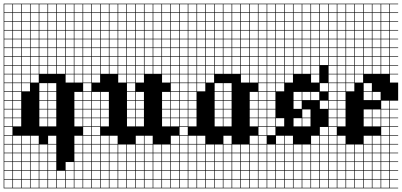

<svg xmlns="http://www.w3.org/2000/svg" viewBox="-20 -785 2183 1043"><path d="M0 238.1V-765.1H428.6V-761.9H384.1V-717.5H428.6V-714.3H384.1V-669.8H428.6V-666.7H384.1V-622.2H428.6V-619H384.1V-574.6H428.6V-571.4H384.1V-527H428.6V-523.8H384.1V-479.4H428.6V-476.2H384.1V-431.7H428.6V-428.6H384.1V-384.1H428.6V-381H384.1V-336.5H428.6V-285.7H384.1V-241.3H428.6V-238.1H384.1V-193.7H428.6V-190.5H384.1V-146H428.6V-142.9H384.1V-98.4H428.6V-47.6H384.1V-3.2H428.6V0H384.1V44.4H428.6V47.6H384.1V92.1H428.6V95.2H384.1V139.7H428.6V142.9H384.1V187.3H428.6V190.5H384.1V234.9H428.6V238.1ZM336.5 -717.5H381V-761.9H336.5ZM50.8 -717.5H95.2V-761.9H50.8ZM146 -717.5H190.5V-761.9H146ZM98.4 -717.5H142.9V-761.9H98.4ZM193.7 -717.5H238.1V-761.9H193.7ZM3.2 -717.5H47.6V-761.9H3.2ZM288.9 -717.5H333.3V-761.9H288.9ZM241.3 -717.5H285.7V-761.9H241.3ZM3.2 -669.8H47.6V-714.3H3.2ZM50.8 -669.8H95.2V-714.3H50.8ZM336.5 -669.8H381V-714.3H336.5ZM288.9 -669.8H333.3V-714.3H288.9ZM241.3 -669.8H285.7V-714.3H241.3ZM146 -669.8H190.5V-714.3H146ZM193.7 -669.8H238.1V-714.3H193.7ZM98.4 -669.8H142.9V-714.3H98.4ZM50.8 -622.2H95.2V-666.7H50.8ZM241.3 -622.2H285.7V-666.7H241.3ZM98.4 -622.2H142.9V-666.7H98.4ZM146 -622.2H190.5V-666.7H146ZM3.2 -622.2H47.6V-666.7H3.2ZM288.9 -622.2H333.3V-666.7H288.9ZM336.5 -622.2H381V-666.7H336.5ZM193.7 -622.2H238.1V-666.7H193.7ZM288.9 -574.6H333.3V-619H288.9ZM241.3 -574.6H285.7V-619H241.3ZM193.7 -574.6H238.1V-619H193.7ZM336.5 -574.6H381V-619H336.5ZM3.2 -574.6H47.6V-619H3.2ZM146 -574.6H190.5V-619H146ZM98.4 -574.6H142.9V-619H98.4ZM50.8 -574.6H95.2V-619H50.8ZM241.3 -527H285.7V-571.4H241.3ZM193.7 -527H238.1V-571.4H193.7ZM98.4 -527H142.9V-571.4H98.4ZM3.2 -527H47.6V-571.4H3.2ZM146 -527H190.5V-571.4H146ZM50.8 -527H95.2V-571.4H50.8ZM288.9 -527H333.3V-571.4H288.9ZM336.5 -527H381V-571.4H336.5ZM50.8 -479.4H95.2V-523.8H50.8ZM146 -479.4H190.5V-523.8H146ZM193.7 -479.4H238.1V-523.8H193.7ZM241.3 -479.4H285.7V-523.8H241.3ZM3.2 -479.4H47.6V-523.8H3.2ZM288.9 -479.4H333.3V-523.8H288.9ZM336.5 -479.4H381V-523.8H336.5ZM98.4 -479.4H142.9V-523.8H98.4ZM146 -431.7H190.5V-476.2H146ZM98.4 -431.7H142.9V-476.2H98.4ZM193.7 -431.7H238.1V-476.2H193.7ZM336.5 -431.7H381V-476.2H336.5ZM241.3 -431.7H285.7V-476.2H241.3ZM3.2 -431.7H47.6V-476.2H3.2ZM50.8 -431.7H95.2V-476.2H50.8ZM288.9 -431.7H333.3V-476.2H288.9ZM98.4 -384.1H142.9V-428.6H98.4ZM336.5 -384.1H381V-428.6H336.5ZM193.7 -384.1H238.1V-428.6H193.7ZM241.3 -384.1H285.7V-428.6H241.3ZM50.8 -384.1H95.2V-428.6H50.8ZM288.9 -384.1H333.3V-428.6H288.9ZM3.2 -384.1H47.6V-428.6H3.2ZM146 -384.1H190.5V-428.6H146ZM146 -336.5H190.5V-381H146ZM98.4 -336.5H142.9V-381H98.4ZM3.2 -336.5H47.6V-381H3.2ZM50.8 -336.5H95.2V-381H50.8ZM336.5 -336.5H381V-381H336.5ZM3.2 -288.9H47.6V-333.3H3.2ZM50.8 -288.9H95.2V-333.3H50.8ZM241.3 -288.9H285.7V-333.3H241.3ZM193.7 -288.9H238.1V-333.3H193.7ZM98.4 -288.9H142.9V-333.3H98.4ZM3.2 -241.3H47.6V-285.7H3.2ZM50.8 -241.3H95.2V-285.7H50.8ZM241.3 -241.3H285.7V-285.7H241.3ZM193.7 -241.3H238.1V-285.7H193.7ZM3.2 -193.7H47.6V-238.1H3.2ZM193.7 -193.7H238.1V-238.1H193.7ZM50.8 -193.7H95.2V-238.1H50.8ZM241.3 -193.7H285.7V-238.1H241.3ZM3.2 -146H47.6V-190.5H3.2ZM193.7 -146H238.1V-190.5H193.7ZM50.8 -146H95.2V-190.5H50.8ZM241.3 -146H285.7V-190.5H241.3ZM3.2 -98.4H47.6V-142.9H3.2ZM193.7 -98.4H238.1V-142.9H193.7ZM50.8 -98.4H95.2V-142.9H50.8ZM241.3 -98.4H285.7V-142.9H241.3ZM47.6 -95.2H3.2V-50.8H47.6ZM241.3 -3.2H285.7V-47.6H241.3ZM50.8 -3.2H95.2V-47.6H50.8ZM98.4 -3.2H142.9V-47.6H98.4ZM146 -3.2H190.5V-47.6H146ZM3.2 -3.2H47.6V-47.6H3.2ZM146 44.4H190.5V0H146ZM241.3 44.4H285.7V0H241.3ZM50.8 44.4H95.2V0H50.8ZM193.7 44.4H238.1V0H193.7ZM3.2 44.4H47.6V0H3.2ZM98.4 44.4H142.9V0H98.4ZM241.3 92.1H285.7V47.6H241.3ZM50.8 92.1H95.2V47.6H50.8ZM193.7 92.1H238.1V47.6H193.7ZM3.2 92.1H47.6V47.6H3.2ZM98.4 92.1H142.9V47.6H98.4ZM146 92.1H190.5V47.6H146ZM241.3 139.7H285.7V95.2H241.3ZM193.7 139.7H238.1V95.2H193.7ZM3.2 139.7H47.6V95.2H3.2ZM50.8 139.7H95.2V95.2H50.8ZM336.5 139.7H381V95.2H336.5ZM146 139.7H190.5V95.2H146ZM98.4 139.7H142.9V95.2H98.4ZM241.3 187.3H285.7V142.9H241.3ZM98.4 187.3H142.9V142.9H98.4ZM146 187.3H190.5V142.9H146ZM336.5 187.3H381V142.9H336.5ZM288.9 187.3H333.3V142.9H288.9ZM50.8 187.3H95.2V142.9H50.8ZM193.7 187.3H238.1V142.9H193.7ZM3.2 187.3H47.6V142.9H3.2ZM146 234.9H190.5V190.5H146ZM336.5 234.9H381V190.5H336.5ZM288.9 234.9H333.3V190.5H288.9ZM98.4 234.9H142.9V190.5H98.4ZM193.7 234.9H238.1V190.5H193.7ZM50.8 234.9H95.2V190.5H50.8ZM3.2 234.9H47.6V190.5H3.2ZM241.3 234.9H285.7V190.5H241.3Z M428.6 238.1V-765.1H952.4V-761.9H907.9V-717.5H952.4V-714.3H907.9V-669.8H952.4V-666.7H907.9V-622.2H952.4V-619H907.9V-574.6H952.4V-571.4H907.9V-527H952.4V-523.8H907.9V-479.4H952.4V-476.2H907.9V-431.7H952.4V-428.6H907.9V-384.1H952.4V-381H907.9V-336.5H952.4V-333.3H907.9V-288.9H952.4V-285.7H907.9V-241.3H952.4V-238.1H907.9V-193.7H952.4V-190.5H907.9V-146H952.4V-142.9H907.9V-98.4H952.4V-47.6H907.9V-3.2H952.4V0H907.9V44.4H952.4V47.6H907.9V92.1H952.4V95.2H907.9V139.7H952.4V142.9H907.9V187.3H952.4V190.5H907.9V234.9H952.4V238.1ZM860.3 -717.5H904.8V-761.9H860.3ZM812.7 -717.5H857.1V-761.9H812.7ZM765.1 -717.5H809.5V-761.9H765.1ZM717.5 -717.5H761.9V-761.9H717.5ZM669.8 -717.5H714.3V-761.9H669.8ZM622.2 -717.5H666.7V-761.9H622.2ZM574.6 -717.5H619V-761.9H574.6ZM527 -717.5H571.4V-761.9H527ZM479.4 -717.5H523.8V-761.9H479.4ZM431.7 -717.5H476.2V-761.9H431.7ZM860.3 -669.8H904.8V-714.3H860.3ZM812.7 -669.8H857.1V-714.3H812.7ZM765.1 -669.8H809.5V-714.3H765.1ZM717.5 -669.8H761.9V-714.3H717.5ZM669.8 -669.8H714.3V-714.3H669.8ZM622.2 -669.8H666.7V-714.3H622.2ZM574.6 -669.8H619V-714.3H574.6ZM527 -669.8H571.4V-714.3H527ZM479.4 -669.8H523.8V-714.3H479.4ZM431.7 -669.8H476.2V-714.3H431.7ZM431.7 -622.2H476.2V-666.7H431.7ZM860.3 -622.2H904.8V-666.7H860.3ZM622.2 -622.2H666.7V-666.7H622.2ZM812.7 -622.2H857.1V-666.7H812.7ZM669.8 -622.2H714.3V-666.7H669.8ZM574.6 -622.2H619V-666.7H574.6ZM479.4 -622.2H523.8V-666.7H479.4ZM765.1 -622.2H809.5V-666.7H765.1ZM527 -622.2H571.4V-666.7H527ZM717.5 -622.2H761.9V-666.7H717.5ZM860.3 -574.6H904.8V-619H860.3ZM622.2 -574.6H666.7V-619H622.2ZM812.7 -574.6H857.1V-619H812.7ZM669.8 -574.6H714.3V-619H669.8ZM574.6 -574.6H619V-619H574.6ZM479.4 -574.6H523.8V-619H479.4ZM431.7 -574.6H476.2V-619H431.7ZM717.5 -574.6H761.9V-619H717.5ZM765.1 -574.6H809.5V-619H765.1ZM527 -574.6H571.4V-619H527ZM527 -527H571.4V-571.4H527ZM860.3 -527H904.8V-571.4H860.3ZM622.2 -527H666.7V-571.4H622.2ZM669.8 -527H714.3V-571.4H669.8ZM812.7 -527H857.1V-571.4H812.7ZM479.4 -527H523.8V-571.4H479.4ZM431.7 -527H476.2V-571.4H431.7ZM574.6 -527H619V-571.4H574.6ZM717.5 -527H761.9V-571.4H717.5ZM765.1 -527H809.5V-571.4H765.1ZM527 -479.4H571.4V-523.8H527ZM812.7 -479.4H857.1V-523.8H812.7ZM860.3 -479.4H904.8V-523.8H860.3ZM765.1 -479.4H809.5V-523.8H765.1ZM431.7 -479.4H476.2V-523.8H431.7ZM622.2 -479.4H666.7V-523.8H622.2ZM717.5 -479.4H761.9V-523.8H717.5ZM669.8 -479.4H714.3V-523.8H669.8ZM574.6 -479.4H619V-523.8H574.6ZM479.4 -479.4H523.8V-523.8H479.4ZM527 -431.7H571.4V-476.2H527ZM860.3 -431.7H904.8V-476.2H860.3ZM765.1 -431.7H809.5V-476.2H765.1ZM431.7 -431.7H476.2V-476.2H431.7ZM812.7 -431.7H857.1V-476.2H812.7ZM717.5 -431.7H761.9V-476.2H717.5ZM622.2 -431.7H666.7V-476.2H622.2ZM669.8 -431.7H714.3V-476.2H669.8ZM574.6 -431.7H619V-476.2H574.6ZM479.4 -431.7H523.8V-476.2H479.4ZM527 -384.1H571.4V-428.6H527ZM431.7 -384.1H476.2V-428.6H431.7ZM479.4 -384.1H523.8V-428.6H479.4ZM574.6 -384.1H619V-428.6H574.6ZM622.2 -384.1H666.7V-428.6H622.2ZM717.5 -384.1H761.9V-428.6H717.5ZM812.7 -384.1H857.1V-428.6H812.7ZM860.3 -384.1H904.8V-428.6H860.3ZM765.1 -384.1H809.5V-428.6H765.1ZM669.8 -384.1H714.3V-428.6H669.8ZM431.7 -336.5H476.2V-381H431.7ZM479.4 -336.5H523.8V-381H479.4ZM860.3 -336.5H904.8V-381H860.3ZM717.5 -336.5H761.9V-381H717.5ZM622.2 -336.5H666.7V-381H622.2ZM669.8 -336.5H714.3V-381H669.8ZM476.2 -333.3H431.7V-288.9H476.2ZM669.8 -288.9H714.3V-333.3H669.8ZM669.8 -241.3H714.3V-285.7H669.8ZM527 -241.3H571.4V-285.7H527ZM717.5 -241.3H761.9V-285.7H717.5ZM860.3 -241.3H904.8V-285.7H860.3ZM431.7 -241.3H476.2V-285.7H431.7ZM479.4 -241.3H523.8V-285.7H479.4ZM717.5 -193.7H761.9V-238.1H717.5ZM479.4 -193.7H523.8V-238.1H479.4ZM860.3 -193.7H904.8V-238.1H860.3ZM669.8 -193.7H714.3V-238.1H669.8ZM527 -193.7H571.4V-238.1H527ZM431.7 -193.7H476.2V-238.1H431.7ZM431.7 -146H476.2V-190.5H431.7ZM527 -146H571.4V-190.5H527ZM669.8 -146H714.3V-190.5H669.8ZM860.3 -146H904.8V-190.5H860.3ZM479.4 -146H523.8V-190.5H479.4ZM717.5 -146H761.9V-190.5H717.5ZM479.4 -98.4H523.8V-142.9H479.4ZM431.7 -98.4H476.2V-142.9H431.7ZM669.8 -98.4H714.3V-142.9H669.8ZM717.5 -98.4H761.9V-142.9H717.5ZM527 -98.4H571.4V-142.9H527ZM860.3 -98.4H904.8V-142.9H860.3ZM479.4 -50.8H523.8V-95.2H479.4ZM431.7 -50.8H476.2V-95.2H431.7ZM479.4 -3.2H523.8V-47.6H479.4ZM765.1 -3.2H809.5V-47.6H765.1ZM717.5 -3.2H761.9V-47.6H717.5ZM431.7 -3.2H476.2V-47.6H431.7ZM574.6 -3.2H619V-47.6H574.6ZM527 -3.2H571.4V-47.6H527ZM860.3 44.4H904.8V0H860.3ZM574.6 44.4H619V0H574.6ZM765.1 44.4H809.5V0H765.1ZM717.5 44.4H761.9V0H717.5ZM812.7 44.4H857.1V0H812.7ZM622.2 44.4H666.7V0H622.2ZM479.4 44.4H523.8V0H479.4ZM669.8 44.4H714.3V0H669.8ZM527 44.4H571.4V0H527ZM431.7 44.4H476.2V0H431.7ZM860.3 92.1H904.8V47.6H860.3ZM574.6 92.1H619V47.6H574.6ZM717.5 92.1H761.9V47.6H717.5ZM622.2 92.1H666.7V47.6H622.2ZM765.1 92.1H809.5V47.6H765.1ZM479.4 92.1H523.8V47.6H479.4ZM669.8 92.1H714.3V47.6H669.8ZM527 92.1H571.4V47.6H527ZM431.7 92.1H476.2V47.6H431.7ZM812.7 92.1H857.1V47.6H812.7ZM669.8 139.7H714.3V95.2H669.8ZM812.7 139.7H857.1V95.2H812.7ZM527 139.7H571.4V95.2H527ZM765.1 139.7H809.5V95.2H765.1ZM431.7 139.7H476.2V95.2H431.7ZM860.3 139.7H904.8V95.2H860.3ZM574.6 139.7H619V95.2H574.6ZM717.5 139.7H761.9V95.2H717.5ZM622.2 139.7H666.7V95.2H622.2ZM479.4 139.7H523.8V95.2H479.4ZM812.7 187.3H857.1V142.9H812.7ZM527 187.3H571.4V142.9H527ZM765.1 187.3H809.5V142.9H765.1ZM431.7 187.3H476.2V142.9H431.7ZM860.3 187.3H904.8V142.9H860.3ZM574.6 187.3H619V142.9H574.6ZM717.5 187.3H761.9V142.9H717.5ZM622.2 187.3H666.7V142.9H622.2ZM669.8 187.3H714.3V142.9H669.8ZM479.4 187.3H523.8V142.9H479.4ZM812.7 234.9H857.1V190.5H812.7ZM527 234.9H571.4V190.5H527ZM765.1 234.9H809.5V190.5H765.1ZM860.3 234.9H904.8V190.5H860.3ZM574.6 234.9H619V190.5H574.6ZM717.5 234.9H761.9V190.5H717.5ZM622.2 234.9H666.7V190.5H622.2ZM669.8 234.9H714.3V190.5H669.8ZM431.7 234.9H476.2V190.5H431.7ZM479.4 234.9H523.8V190.5H479.4Z M952.4 238.1V-765.1H1381V-761.9H1336.5V-717.5H1381V-714.3H1336.5V-669.8H1381V-666.7H1336.5V-622.2H1381V-619H1336.5V-574.6H1381V-571.4H1336.5V-527H1381V-523.8H1336.5V-479.4H1381V-476.2H1336.5V-431.7H1381V-428.6H1336.5V-384.1H1381V-381H1336.5V-336.5H1381V-285.7H1336.5V-241.3H1381V-238.1H1336.5V-193.7H1381V-190.5H1336.5V-146H1381V-142.9H1336.5V-98.4H1381V-47.6H1336.5V-3.2H1381V0H1336.5V44.4H1381V47.6H1336.5V92.1H1381V95.2H1336.5V139.7H1381V142.9H1336.5V187.3H1381V190.5H1336.5V234.9H1381V238.1ZM1288.9 -717.5H1333.3V-761.9H1288.9ZM1241.3 -717.5H1285.7V-761.9H1241.3ZM1193.7 -717.5H1238.1V-761.9H1193.7ZM1146 -717.5H1190.5V-761.9H1146ZM1098.4 -717.5H1142.9V-761.9H1098.4ZM1050.8 -717.5H1095.2V-761.9H1050.8ZM1003.2 -717.5H1047.6V-761.9H1003.2ZM955.6 -717.5H1000V-761.9H955.6ZM1288.9 -669.8H1333.3V-714.3H1288.9ZM1241.3 -669.8H1285.7V-714.3H1241.3ZM1193.7 -669.8H1238.1V-714.3H1193.7ZM1146 -669.8H1190.5V-714.3H1146ZM1098.4 -669.8H1142.9V-714.3H1098.4ZM1050.8 -669.8H1095.2V-714.3H1050.8ZM955.6 -669.8H1000V-714.3H955.6ZM1003.2 -669.8H1047.6V-714.3H1003.2ZM1288.9 -622.2H1333.3V-666.7H1288.9ZM1241.3 -622.2H1285.7V-666.7H1241.3ZM1193.7 -622.2H1238.1V-666.7H1193.7ZM1146 -622.2H1190.5V-666.7H1146ZM1098.4 -622.2H1142.9V-666.7H1098.4ZM1050.8 -622.2H1095.2V-666.7H1050.8ZM955.6 -622.2H1000V-666.7H955.6ZM1003.2 -622.2H1047.6V-666.7H1003.2ZM1098.4 -574.6H1142.9V-619H1098.4ZM1288.9 -574.6H1333.3V-619H1288.9ZM1146 -574.6H1190.5V-619H1146ZM1050.8 -574.6H1095.2V-619H1050.8ZM1241.3 -574.6H1285.7V-619H1241.3ZM1193.7 -574.6H1238.1V-619H1193.7ZM1003.2 -574.6H1047.6V-619H1003.2ZM955.6 -574.6H1000V-619H955.6ZM1193.7 -527H1238.1V-571.4H1193.7ZM1288.9 -527H1333.3V-571.4H1288.9ZM1146 -527H1190.5V-571.4H1146ZM955.6 -527H1000V-571.4H955.6ZM1098.4 -527H1142.9V-571.4H1098.4ZM1050.8 -527H1095.2V-571.4H1050.8ZM1241.3 -527H1285.7V-571.4H1241.3ZM1003.2 -527H1047.6V-571.4H1003.2ZM955.6 -479.4H1000V-523.8H955.6ZM1288.9 -479.4H1333.3V-523.8H1288.9ZM1003.2 -479.4H1047.6V-523.8H1003.2ZM1193.7 -479.4H1238.1V-523.8H1193.7ZM1241.3 -479.4H1285.7V-523.8H1241.3ZM1050.8 -479.4H1095.2V-523.8H1050.8ZM1098.4 -479.4H1142.9V-523.8H1098.4ZM1146 -479.4H1190.5V-523.8H1146ZM1003.2 -431.7H1047.6V-476.2H1003.2ZM1098.4 -431.7H1142.9V-476.2H1098.4ZM1193.7 -431.7H1238.1V-476.2H1193.7ZM1241.3 -431.7H1285.7V-476.2H1241.3ZM955.6 -431.7H1000V-476.2H955.6ZM1050.8 -431.7H1095.2V-476.2H1050.8ZM1146 -431.7H1190.5V-476.2H1146ZM1288.9 -431.7H1333.3V-476.2H1288.9ZM1050.8 -384.1H1095.2V-428.6H1050.8ZM1193.7 -384.1H1238.1V-428.6H1193.7ZM1288.9 -384.1H1333.3V-428.6H1288.9ZM1098.4 -384.1H1142.9V-428.6H1098.4ZM1003.2 -384.1H1047.6V-428.6H1003.2ZM1146 -384.1H1190.5V-428.6H1146ZM1241.3 -384.1H1285.7V-428.6H1241.3ZM955.6 -384.1H1000V-428.6H955.6ZM1050.8 -336.5H1095.2V-381H1050.8ZM1288.9 -336.5H1333.3V-381H1288.9ZM955.6 -336.5H1000V-381H955.6ZM1098.4 -336.5H1142.9V-381H1098.4ZM1003.2 -336.5H1047.6V-381H1003.2ZM1146 -288.9H1190.5V-333.3H1146ZM955.6 -288.9H1000V-333.3H955.6ZM1050.8 -288.9H1095.2V-333.3H1050.8ZM1193.7 -288.9H1238.1V-333.3H1193.7ZM1003.2 -288.9H1047.6V-333.3H1003.2ZM1193.7 -241.3H1238.1V-285.7H1193.7ZM1146 -241.3H1190.5V-285.7H1146ZM1003.2 -241.3H1047.6V-285.7H1003.2ZM955.6 -241.3H1000V-285.7H955.6ZM1146 -193.7H1190.5V-238.1H1146ZM1193.7 -193.7H1238.1V-238.1H1193.7ZM1003.2 -193.7H1047.6V-238.1H1003.2ZM955.6 -193.7H1000V-238.1H955.6ZM1146 -146H1190.5V-190.5H1146ZM1003.2 -146H1047.6V-190.5H1003.2ZM955.6 -146H1000V-190.5H955.6ZM1193.7 -146H1238.1V-190.5H1193.7ZM955.6 -98.4H1000V-142.9H955.6ZM1146 -98.4H1190.5V-142.9H1146ZM1003.2 -98.4H1047.6V-142.9H1003.2ZM1193.7 -98.4H1238.1V-142.9H1193.7ZM955.6 -50.8H1000V-95.2H955.6ZM1095.2 -47.6H1050.8V-3.2H1095.2ZM1193.7 -3.2H1238.1V-47.6H1193.7ZM1003.2 -3.2H1047.6V-47.6H1003.2ZM955.6 -3.2H1000V-47.6H955.6ZM1003.2 44.4H1047.6V0H1003.2ZM1193.7 44.4H1238.1V0H1193.7ZM1288.9 44.4H1333.3V0H1288.9ZM955.6 44.4H1000V0H955.6ZM1146 44.4H1190.5V0H1146ZM1050.8 44.4H1095.2V0H1050.8ZM1241.3 44.4H1285.7V0H1241.3ZM1098.4 44.4H1142.9V0H1098.4ZM1003.2 92.1H1047.6V47.6H1003.2ZM955.6 92.1H1000V47.6H955.6ZM1098.4 92.1H1142.9V47.6H1098.4ZM1193.7 92.1H1238.1V47.6H1193.7ZM1288.9 92.1H1333.3V47.6H1288.9ZM1241.3 92.1H1285.7V47.6H1241.3ZM1146 92.1H1190.5V47.6H1146ZM1050.8 92.1H1095.2V47.6H1050.8ZM1098.4 139.7H1142.9V95.2H1098.4ZM1288.9 139.7H1333.3V95.2H1288.9ZM1241.3 139.7H1285.7V95.2H1241.3ZM1146 139.7H1190.5V95.2H1146ZM1003.2 139.7H1047.6V95.2H1003.2ZM955.6 139.7H1000V95.2H955.6ZM1050.8 139.7H1095.2V95.2H1050.8ZM1193.7 139.7H1238.1V95.2H1193.7ZM1098.4 187.3H1142.9V142.9H1098.4ZM1288.9 187.3H1333.3V142.9H1288.9ZM1241.3 187.3H1285.7V142.9H1241.3ZM1050.8 187.3H1095.2V142.9H1050.8ZM1003.2 187.3H1047.6V142.9H1003.2ZM1193.7 187.3H1238.1V142.9H1193.7ZM1146 187.3H1190.5V142.9H1146ZM955.6 187.3H1000V142.9H955.6ZM1098.4 234.9H1142.9V190.5H1098.4ZM1288.9 234.9H1333.3V190.5H1288.9ZM1241.3 234.9H1285.7V190.5H1241.3ZM1193.7 234.9H1238.1V190.5H1193.7ZM1050.8 234.9H1095.2V190.5H1050.8ZM1003.2 234.9H1047.6V190.5H1003.2ZM955.6 234.9H1000V190.5H955.6ZM1146 234.9H1190.5V190.5H1146Z M1381 238.1V-765.1H1761.9V-761.9H1717.5V-717.5H1761.9V-714.3H1717.5V-669.8H1761.9V-666.7H1717.5V-622.2H1761.9V-619H1717.5V-574.6H1761.9V-571.4H1717.5V-527H1761.9V-523.8H1717.5V-479.4H1761.9V-476.2H1717.5V-431.7H1761.9V-333.3H1717.5V-288.9H1761.9V-238.1H1717.5V-193.7H1761.9V-95.2H1717.5V-50.8H1761.9V-47.6H1717.5V-3.2H1761.9V0H1717.5V44.4H1761.9V47.6H1717.5V92.1H1761.9V95.2H1717.5V139.7H1761.9V142.9H1717.5V187.3H1761.9V190.5H1717.5V234.9H1761.9V238.1ZM1669.8 -717.5H1714.3V-761.9H1669.8ZM1479.4 -717.5H1523.8V-761.9H1479.4ZM1431.7 -717.5H1476.2V-761.9H1431.7ZM1622.2 -717.5H1666.7V-761.9H1622.2ZM1527 -717.5H1571.4V-761.9H1527ZM1574.6 -717.5H1619V-761.9H1574.6ZM1384.1 -717.5H1428.6V-761.9H1384.1ZM1669.8 -669.8H1714.3V-714.3H1669.8ZM1479.4 -669.8H1523.8V-714.3H1479.4ZM1622.2 -669.8H1666.7V-714.3H1622.2ZM1431.7 -669.8H1476.2V-714.3H1431.7ZM1527 -669.8H1571.4V-714.3H1527ZM1574.6 -669.8H1619V-714.3H1574.6ZM1384.1 -669.8H1428.6V-714.3H1384.1ZM1669.8 -622.2H1714.3V-666.7H1669.8ZM1479.4 -622.2H1523.8V-666.7H1479.4ZM1527 -622.2H1571.4V-666.7H1527ZM1622.2 -622.2H1666.7V-666.7H1622.2ZM1431.7 -622.2H1476.2V-666.7H1431.7ZM1574.6 -622.2H1619V-666.7H1574.6ZM1384.1 -622.2H1428.6V-666.7H1384.1ZM1384.1 -574.6H1428.6V-619H1384.1ZM1479.4 -574.6H1523.8V-619H1479.4ZM1669.8 -574.6H1714.3V-619H1669.8ZM1527 -574.6H1571.4V-619H1527ZM1622.2 -574.6H1666.7V-619H1622.2ZM1431.7 -574.6H1476.2V-619H1431.7ZM1574.6 -574.6H1619V-619H1574.6ZM1574.6 -527H1619V-571.4H1574.6ZM1431.7 -527H1476.2V-571.4H1431.7ZM1622.2 -527H1666.7V-571.4H1622.2ZM1384.1 -527H1428.6V-571.4H1384.1ZM1527 -527H1571.4V-571.4H1527ZM1669.8 -527H1714.3V-571.4H1669.8ZM1479.4 -527H1523.8V-571.4H1479.4ZM1574.6 -479.4H1619V-523.8H1574.6ZM1622.2 -479.4H1666.7V-523.8H1622.2ZM1431.7 -479.4H1476.2V-523.8H1431.7ZM1384.1 -479.4H1428.6V-523.8H1384.1ZM1527 -479.4H1571.4V-523.8H1527ZM1669.8 -479.4H1714.3V-523.8H1669.8ZM1479.4 -479.4H1523.8V-523.8H1479.4ZM1574.6 -431.7H1619V-476.2H1574.6ZM1431.7 -431.7H1476.2V-476.2H1431.7ZM1384.1 -431.7H1428.6V-476.2H1384.1ZM1669.8 -431.7H1714.3V-476.2H1669.8ZM1527 -431.7H1571.4V-476.2H1527ZM1479.4 -431.7H1523.8V-476.2H1479.4ZM1622.2 -431.7H1666.7V-476.2H1622.2ZM1574.6 -384.1H1619V-428.6H1574.6ZM1384.1 -384.1H1428.6V-428.6H1384.1ZM1431.7 -384.1H1476.2V-428.6H1431.7ZM1669.8 -384.1H1714.3V-428.6H1669.8ZM1527 -384.1H1571.4V-428.6H1527ZM1622.2 -384.1H1666.7V-428.6H1622.2ZM1479.4 -384.1H1523.8V-428.6H1479.4ZM1479.4 -336.5H1523.8V-381H1479.4ZM1571.4 -381H1527V-336.5H1571.4ZM1384.1 -336.5H1428.6V-381H1384.1ZM1669.8 -336.5H1714.3V-381H1669.8ZM1431.7 -336.5H1476.2V-381H1431.7ZM1479.4 -288.9H1523.8V-333.3H1479.4ZM1384.1 -288.9H1428.6V-333.3H1384.1ZM1431.7 -288.9H1476.2V-333.3H1431.7ZM1384.1 -241.3H1428.6V-285.7H1384.1ZM1622.2 -241.3H1666.7V-285.7H1622.2ZM1669.8 -241.3H1714.3V-285.7H1669.8ZM1431.7 -241.3H1476.2V-285.7H1431.7ZM1574.6 -241.3H1619V-285.7H1574.6ZM1431.7 -193.7H1476.2V-238.1H1431.7ZM1574.6 -193.7H1619V-238.1H1574.6ZM1384.1 -193.7H1428.6V-238.1H1384.1ZM1431.7 -146H1476.2V-190.5H1431.7ZM1384.1 -146H1428.6V-190.5H1384.1ZM1622.2 -146H1666.7V-190.5H1622.2ZM1384.1 -98.4H1428.6V-142.9H1384.1ZM1574.6 -98.4H1619V-142.9H1574.6ZM1431.7 -98.4H1476.2V-142.9H1431.7ZM1622.2 -98.4H1666.7V-142.9H1622.2ZM1479.4 -98.4H1523.8V-142.9H1479.4ZM1384.1 -50.8H1428.6V-95.2H1384.1ZM1431.7 -50.8H1476.2V-95.2H1431.7ZM1384.1 -3.2H1428.6V-47.6H1384.1ZM1479.4 -3.2H1523.8V-47.6H1479.4ZM1527 -3.2H1571.4V-47.6H1527ZM1669.8 -3.2H1714.3V-47.6H1669.8ZM1384.1 44.4H1428.6V0H1384.1ZM1574.6 44.4H1619V0H1574.6ZM1479.4 44.4H1523.8V0H1479.4ZM1431.7 44.4H1476.2V0H1431.7ZM1527 44.4H1571.4V0H1527ZM1622.2 44.4H1666.7V0H1622.2ZM1669.8 44.4H1714.3V0H1669.8ZM1669.8 92.1H1714.3V47.6H1669.8ZM1479.4 92.1H1523.8V47.6H1479.4ZM1574.6 92.1H1619V47.6H1574.6ZM1384.1 92.1H1428.6V47.6H1384.1ZM1431.7 92.1H1476.2V47.6H1431.7ZM1622.2 92.1H1666.7V47.6H1622.2ZM1527 92.1H1571.4V47.6H1527ZM1384.1 139.7H1428.6V95.2H1384.1ZM1527 139.7H1571.4V95.2H1527ZM1622.2 139.7H1666.7V95.2H1622.2ZM1431.7 139.7H1476.2V95.2H1431.7ZM1574.6 139.7H1619V95.2H1574.6ZM1479.4 139.7H1523.8V95.2H1479.4ZM1669.8 139.7H1714.3V95.2H1669.8ZM1669.8 187.3H1714.3V142.9H1669.8ZM1431.7 187.3H1476.2V142.9H1431.7ZM1622.2 187.3H1666.7V142.9H1622.2ZM1527 187.3H1571.4V142.9H1527ZM1574.6 187.3H1619V142.9H1574.6ZM1479.4 187.3H1523.8V142.9H1479.4ZM1384.1 187.3H1428.6V142.9H1384.1ZM1669.8 234.9H1714.3V190.5H1669.8ZM1431.7 234.9H1476.2V190.5H1431.7ZM1574.6 234.9H1619V190.5H1574.6ZM1479.4 234.9H1523.8V190.5H1479.4ZM1527 234.9H1571.4V190.5H1527ZM1384.1 234.9H1428.6V190.5H1384.1ZM1622.2 234.9H1666.7V190.5H1622.2Z M1761.9 238.1V-765.1H2142.9V-761.9H2098.4V-717.5H2142.9V-714.3H2098.4V-669.8H2142.9V-666.7H2098.4V-622.2H2142.9V-619H2098.4V-574.6H2142.9V-571.4H2098.4V-527H2142.9V-523.8H2098.4V-479.4H2142.9V-476.2H2098.4V-431.7H2142.9V-428.6H2098.4V-384.1H2142.9V-381H2098.4V-336.5H2142.9V-238.1H2098.4V-193.7H2142.9V-190.5H2098.4V-146H2142.9V-142.9H2098.4V-98.4H2142.9V-95.2H2098.4V-50.8H2142.9V-47.6H2098.4V-3.2H2142.9V0H2098.4V44.4H2142.9V47.6H2098.4V92.1H2142.9V95.2H2098.4V139.7H2142.9V142.9H2098.4V187.3H2142.9V190.5H2098.4V234.9H2142.9V238.1ZM2050.8 -717.5H2095.2V-761.9H2050.8ZM1812.7 -717.5H1857.1V-761.9H1812.7ZM2003.2 -717.5H2047.6V-761.9H2003.2ZM1907.9 -717.5H1952.4V-761.9H1907.9ZM1860.3 -717.5H1904.8V-761.9H1860.3ZM1955.6 -717.5H2000V-761.9H1955.6ZM1765.1 -717.5H1809.5V-761.9H1765.1ZM2050.8 -669.8H2095.2V-714.3H2050.8ZM1860.3 -669.8H1904.8V-714.3H1860.3ZM1907.9 -669.8H1952.4V-714.3H1907.9ZM2003.2 -669.8H2047.6V-714.3H2003.2ZM1812.7 -669.8H1857.1V-714.3H1812.7ZM1955.6 -669.8H2000V-714.3H1955.6ZM1765.1 -669.8H1809.5V-714.3H1765.1ZM2050.8 -622.2H2095.2V-666.7H2050.8ZM1860.3 -622.2H1904.8V-666.7H1860.3ZM1907.9 -622.2H1952.4V-666.7H1907.9ZM2003.2 -622.2H2047.6V-666.7H2003.2ZM1812.7 -622.2H1857.1V-666.7H1812.7ZM1955.6 -622.2H2000V-666.7H1955.6ZM1765.1 -622.2H1809.5V-666.7H1765.1ZM1955.6 -574.6H2000V-619H1955.6ZM2003.2 -574.6H2047.6V-619H2003.2ZM2050.8 -574.6H2095.2V-619H2050.8ZM1765.1 -574.6H1809.5V-619H1765.1ZM1860.3 -574.6H1904.8V-619H1860.3ZM1907.9 -574.6H1952.4V-619H1907.9ZM1812.7 -574.6H1857.1V-619H1812.7ZM1955.6 -527H2000V-571.4H1955.6ZM1812.7 -527H1857.1V-571.4H1812.7ZM2003.2 -527H2047.6V-571.4H2003.2ZM1907.9 -527H1952.4V-571.4H1907.9ZM1860.3 -527H1904.8V-571.4H1860.3ZM1765.1 -527H1809.5V-571.4H1765.1ZM2050.8 -527H2095.2V-571.4H2050.8ZM1955.6 -479.4H2000V-523.8H1955.6ZM1812.7 -479.4H1857.1V-523.8H1812.7ZM2003.2 -479.4H2047.6V-523.8H2003.2ZM2050.8 -479.4H2095.2V-523.8H2050.8ZM1765.1 -479.4H1809.5V-523.8H1765.1ZM1907.9 -479.4H1952.4V-523.8H1907.9ZM1860.3 -479.4H1904.8V-523.8H1860.3ZM1955.6 -431.7H2000V-476.2H1955.6ZM1812.7 -431.7H1857.1V-476.2H1812.7ZM1765.1 -431.7H1809.5V-476.2H1765.1ZM2050.8 -431.7H2095.2V-476.2H2050.8ZM1907.9 -431.7H1952.4V-476.2H1907.9ZM1860.3 -431.7H1904.8V-476.2H1860.3ZM2003.2 -431.7H2047.6V-476.2H2003.2ZM1955.6 -384.1H2000V-428.6H1955.6ZM1765.1 -384.1H1809.5V-428.6H1765.1ZM1812.7 -384.1H1857.1V-428.6H1812.7ZM2050.8 -384.1H2095.2V-428.6H2050.8ZM1907.9 -384.1H1952.4V-428.6H1907.9ZM1860.3 -384.1H1904.8V-428.6H1860.3ZM2003.2 -384.1H2047.6V-428.6H2003.2ZM1907.9 -336.5H1952.4V-381H1907.9ZM1765.1 -336.5H1809.5V-381H1765.1ZM1812.7 -336.5H1857.1V-381H1812.7ZM1860.3 -336.5H1904.8V-381H1860.3ZM1765.1 -288.9H1809.5V-333.3H1765.1ZM1955.6 -288.9H2000V-333.3H1955.6ZM1860.3 -288.9H1904.8V-333.3H1860.3ZM1812.7 -288.9H1857.1V-333.3H1812.7ZM1812.7 -241.3H1857.1V-285.7H1812.7ZM1765.1 -241.3H1809.5V-285.7H1765.1ZM2003.2 -241.3H2047.6V-285.7H2003.2ZM1955.6 -241.3H2000V-285.7H1955.6ZM1765.1 -193.7H1809.5V-238.1H1765.1ZM2050.8 -193.7H2095.2V-238.1H2050.8ZM1812.7 -193.7H1857.1V-238.1H1812.7ZM1765.1 -146H1809.5V-190.5H1765.1ZM2050.8 -146H2095.2V-190.5H2050.8ZM2003.2 -146H2047.6V-190.5H2003.2ZM1812.7 -146H1857.1V-190.5H1812.7ZM1955.6 -146H2000V-190.5H1955.6ZM1765.1 -98.4H1809.5V-142.9H1765.1ZM2050.8 -98.4H2095.2V-142.9H2050.8ZM2003.2 -98.4H2047.6V-142.9H2003.2ZM1812.7 -98.4H1857.1V-142.9H1812.7ZM1955.6 -98.4H2000V-142.9H1955.6ZM1809.5 -95.2H1765.1V-50.8H1809.5ZM2050.8 -50.8H2095.2V-95.2H2050.8ZM1955.6 -3.2H2000V-47.6H1955.6ZM1812.7 -3.2H1857.1V-47.6H1812.7ZM2050.8 -3.2H2095.2V-47.6H2050.8ZM2003.2 -3.2H2047.6V-47.6H2003.2ZM1765.1 -3.2H1809.5V-47.6H1765.1ZM1907.9 44.4H1952.4V0H1907.9ZM1955.6 44.4H2000V0H1955.6ZM1812.7 44.4H1857.1V0H1812.7ZM2050.8 44.4H2095.2V0H2050.8ZM2003.2 44.4H2047.6V0H2003.2ZM1860.3 44.4H1904.8V0H1860.3ZM1765.1 44.4H1809.5V0H1765.1ZM1812.7 92.1H1857.1V47.6H1812.7ZM2050.8 92.1H2095.2V47.6H2050.8ZM2003.2 92.1H2047.6V47.6H2003.2ZM1955.6 92.1H2000V47.6H1955.6ZM1765.1 92.1H1809.5V47.6H1765.1ZM1860.3 92.1H1904.8V47.6H1860.3ZM1907.9 92.1H1952.4V47.6H1907.9ZM2003.2 139.7H2047.6V95.2H2003.2ZM1812.7 139.7H1857.1V95.2H1812.7ZM2050.8 139.7H2095.2V95.2H2050.8ZM1955.6 139.7H2000V95.2H1955.6ZM1860.3 139.7H1904.8V95.2H1860.3ZM1907.9 139.7H1952.4V95.2H1907.9ZM1765.1 139.7H1809.5V95.2H1765.1ZM1812.7 187.3H1857.1V142.9H1812.7ZM2050.8 187.3H2095.2V142.9H2050.8ZM2003.2 187.3H2047.6V142.9H2003.2ZM1955.6 187.3H2000V142.9H1955.6ZM1860.3 187.3H1904.8V142.9H1860.3ZM1765.1 187.3H1809.5V142.9H1765.1ZM1907.9 187.3H1952.4V142.9H1907.9ZM2050.8 234.9H2095.2V190.5H2050.8ZM1812.7 234.9H1857.1V190.5H1812.7ZM2003.2 234.9H2047.6V190.5H2003.2ZM1955.6 234.9H2000V190.5H1955.6ZM1860.3 234.9H1904.8V190.5H1860.3ZM1907.9 234.9H1952.4V190.5H1907.9ZM1765.1 234.9H1809.5V190.5H1765.1Z"/></svg>

Font: Jacquard 12 Charted
Style: Regular
Weight: 400
Designer: Sarah Cadigan-Fried
Version: Version 1.000